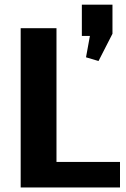

<svg xmlns="http://www.w3.org/2000/svg" viewBox="-20 -824 554 844"><path d="M193.2 -112.2H507.5V0H70.9V-700H228.3V-25.9ZM474.4 -803.5V-675.6L413.1 -555.8L358.1 -572.1L392.4 -760L433.3 -665.9H339.8V-803.5Z"/></svg>

Font: Pathway Extreme 8pt Thin 12pt
Style: Regular
Weight: 100
Version: Version 1.001;gftools[0.9.26]